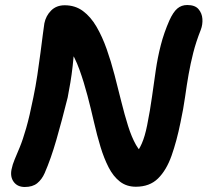

<svg xmlns="http://www.w3.org/2000/svg" viewBox="-20 -731 828 766"><path d="M79 15Q50 15 35 -5Q20 -25 26 -55Q30 -75 38.5 -95Q47 -115 59 -144Q71 -173 84.5 -220Q98 -267 113 -342Q122 -385 129 -431.5Q136 -478 141.5 -520.5Q147 -563 151 -594.5Q155 -626 157 -638Q163 -668 184 -689Q205 -710 238 -710Q280 -710 311 -687Q342 -664 365 -624.5Q388 -585 405.5 -535.5Q423 -486 437 -432Q451 -378 464 -325.5Q477 -273 491 -228.5Q505 -184 522.5 -153Q540 -122 563 -112L487 -81Q503 -96 518 -113Q533 -130 545.5 -158Q558 -186 567 -231Q579 -291 586.5 -345.5Q594 -400 601.5 -451Q609 -502 621.5 -551Q634 -600 656 -650Q671 -683 687.5 -697Q704 -711 727 -711Q758 -711 772 -694.5Q786 -678 787.5 -655.5Q789 -633 781 -612Q762 -564 751 -520.5Q740 -477 732.5 -434.5Q725 -392 718.5 -345Q712 -298 700 -242Q685 -168 664.5 -110Q644 -52 610.5 -19Q577 14 522 14Q485 14 458.5 -6.5Q432 -27 413.5 -63Q395 -99 381 -145Q367 -191 355 -243.5Q343 -296 329 -349.5Q315 -403 297 -453Q279 -503 252 -544L277 -549Q274 -504 270 -468.5Q266 -433 261 -403Q256 -373 250 -342Q227 -250 205 -173.5Q183 -97 158 -40Q147 -15 128.5 0Q110 15 79 15Z"/></svg>

Font: Shantell Sans SemiBold
Style: Italic
Weight: 600
Italic angle: -11°
Designer: Stephen Nixon, Anya Danilova, Shantell Martin
Foundry: Arrow Type
Version: Version 1.011;[c5ecc13dd]